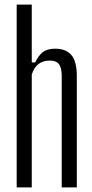

<svg xmlns="http://www.w3.org/2000/svg" viewBox="-20 -820 401 840"><path d="M53 0V-800H119V-547H134Q148 -577 167.5 -592Q187 -607 221 -607Q268 -607 292 -579.5Q316 -552 316 -488V0H250V-493Q249 -526 237 -540.5Q225 -555 198 -555Q138 -555 119 -494V0Z"/></svg>

Font: Big Shoulders Display
Style: Regular
Weight: 400
Designer: Patric King
Foundry: XO Type Co
Version: Version 1.000; ttfautohint (v1.8.2)